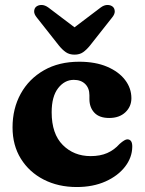

<svg xmlns="http://www.w3.org/2000/svg" viewBox="-20 -740 582 773"><path d="M509 -344.5Q509 -311 484.8 -288Q460.5 -265 419.5 -265Q380 -265 360 -286.2Q340 -307.5 340 -341V-356.5Q340 -385 323 -401.8Q306 -418.5 277 -418.5Q240 -418.5 214 -385Q188 -351.5 188 -288Q188 -201 232.8 -156.2Q277.5 -111.5 345 -111.5Q383.5 -111.5 411.5 -123.8Q439.5 -136 461.5 -160.5Q483 -179.5 493 -179Q513 -178.5 512.5 -149Q512 -106 483.5 -69Q455 -32 404.8 -9.5Q354.5 13 289 13Q214.5 13 156 -17Q97.5 -47 64 -101Q30.5 -155 30.5 -227Q30.5 -303 63.5 -362.8Q96.5 -422.5 156.8 -457Q217 -491.5 299 -491.5Q364 -491.5 411 -471.5Q458 -451.5 483.5 -418.2Q509 -385 509 -344.5ZM343 -557.5Q328.5 -539.5 314.5 -529.8Q300.5 -520 280 -520Q259.5 -520 245.2 -529.8Q231 -539.5 216.5 -557.5L128.5 -669Q117 -683 117.5 -694.5Q118 -706 125 -712.5Q134 -720 147.2 -720Q160.5 -720 175 -709.5L280 -630L385 -709.5Q399 -720 412.5 -720Q426 -720 434.5 -712.5Q441.5 -706 442 -694.5Q442.5 -683 431 -669Z"/></svg>

Font: Fraunces 9pt Soft
Style: Bold
Weight: 700
Version: Version 1.000;[b76b70a41]